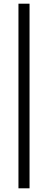

<svg xmlns="http://www.w3.org/2000/svg" viewBox="-20 -720 260 1040"><path d="M80 300V-700H140V300Z"/></svg>

Font: Glametrix
Style: Regular
Weight: 500
Designer: gluk
Foundry: gluk
Version: Version 0.40